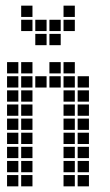

<svg xmlns="http://www.w3.org/2000/svg" viewBox="-20 -665 390 680"><path d="M5 -445V-405H45V-445ZM5 -395V-355H45V-395ZM5 -345V-305H45V-345ZM5 -295V-255H45V-295ZM5 -245V-205H45V-245ZM5 -195V-155H45V-195ZM5 -145V-105H45V-145ZM5 -95V-55H45V-95ZM5 -45V-5H45V-45ZM55 -45V-5H95V-45ZM55 -95V-55H95V-95ZM55 -145V-105H95V-145ZM55 -195V-155H95V-195ZM55 -245V-205H95V-245ZM55 -295V-255H95V-295ZM55 -345V-305H95V-345ZM55 -395V-355H95V-395ZM55 -445V-405H95V-445ZM155 -445V-405H195V-445ZM205 -445V-405H245V-445ZM255 -395V-355H295V-395ZM255 -345V-305H295V-345ZM255 -295V-255H295V-295ZM255 -245V-205H295V-245ZM255 -195V-155H295V-195ZM255 -145V-105H295V-145ZM255 -95V-55H295V-95ZM255 -45V-5H295V-45ZM205 -395V-355H245V-395ZM205 -345V-305H245V-345ZM205 -295V-255H245V-295ZM205 -245V-205H245V-245ZM205 -195V-155H245V-195ZM205 -145V-105H245V-145ZM205 -95V-55H245V-95ZM205 -45V-5H245V-45ZM155 -395V-355H195V-395ZM105 -395V-355H145V-395ZM105 -595V-555H145V-595ZM105 -545V-505H145V-545ZM155 -545V-505H195V-545ZM155 -595V-555H195V-595ZM55 -595V-555H95V-595ZM55 -645V-605H95V-645ZM205 -595V-555H245V-595ZM205 -645V-605H245V-645Z"/></svg>

Font: Nose Transport 13 Square
Style: Regular
Weight: 400
Designer: Nico Rohrbach
Foundry: Nose
Version: Version 1.400;Glyphs 3.2.3 (3260)